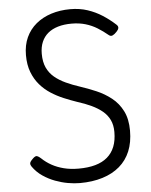

<svg xmlns="http://www.w3.org/2000/svg" viewBox="-65 -1054 884 1125"><g transform="rotate(-5 377.5 -491.0)"><path d="M359 19Q326 19 289 12.5Q252 6 214.5 -8Q177 -22 143 -45Q109 -68 85 -102Q78 -112 78.5 -121Q79 -130 93 -144Q107 -159 116.5 -160.5Q126 -162 145 -145Q170 -121 201.5 -103.5Q233 -86 272 -76Q311 -66 359 -66Q415 -66 457.5 -78Q500 -90 528.5 -114.5Q557 -139 571.5 -175.5Q586 -212 586 -262Q586 -303 571.5 -333Q557 -363 530.5 -385Q504 -407 467 -424.5Q430 -442 385 -456Q347 -469 307.5 -485.5Q268 -502 232.5 -525Q197 -548 169.5 -580Q142 -612 125.5 -655Q109 -698 109 -755Q109 -814 130 -859.5Q151 -905 189 -936.5Q227 -968 278.5 -984.5Q330 -1001 391 -1001Q446 -1001 492.5 -985.5Q539 -970 578.5 -944.5Q618 -919 653 -887Q664 -877 662 -866.5Q660 -856 649 -845Q637 -832 625.5 -826.5Q614 -821 603 -830Q573 -855 541.5 -874.5Q510 -894 473 -905Q436 -916 391 -916Q346 -916 311 -905.5Q276 -895 252 -875Q228 -855 215 -825Q202 -795 202 -755Q202 -707 217.5 -673.5Q233 -640 261 -616.5Q289 -593 327 -575.5Q365 -558 408 -544Q454 -529 502 -508.5Q550 -488 590 -456.5Q630 -425 654 -377.5Q678 -330 678 -262Q678 -193 656.5 -141Q635 -89 593.5 -53.5Q552 -18 492.5 0.5Q433 19 359 19Z"/></g></svg>

Font: Playwrite PL
Style: Regular
Weight: 400
Designer: Veronika Burian, José Scaglione
Foundry: TypeTogether
Version: Version 1.002